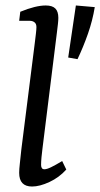

<svg xmlns="http://www.w3.org/2000/svg" viewBox="-20 -674 366 701"><path d="M97 7Q50 7 50 -43Q50 -56 52.5 -77.5Q55 -99 58 -129L107 -517Q109 -533 111 -550Q113 -567 113 -575Q113 -587 106 -592.5Q99 -598 89 -598H50L54 -631Q110 -654 147 -654Q171 -654 182 -643Q193 -632 193 -609Q193 -600 191.5 -586.5Q190 -573 188 -557L135 -131Q133 -117 131.5 -100Q130 -83 130 -72Q130 -56 142 -56Q151 -56 166.5 -63.5Q182 -71 207 -86L222 -55Q196 -26 160.5 -9.5Q125 7 97 7ZM229 -464 257 -654 326 -648Q318 -599 301 -550.5Q284 -502 263 -458Z"/></svg>

Font: Rasa
Style: Italic
Weight: 400
Italic angle: -7.10001°
Designer: Anna Giedrys (Yrsa+Rasa design), David Brezina (Yrsa art-direction, Rasa art-direction, design)
Foundry: Rosetta Type Foundry
Version: Version 2.004